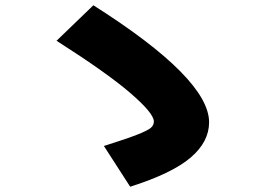

<svg xmlns="http://www.w3.org/2000/svg" viewBox="-20 -730 1040 730"><path d="M565 -268Q565 -299 476.5 -375.5Q388 -452 195 -575L335 -710Q775 -431 775 -265Q775 -191 705 -131Q635 -71 475 -20L375 -175Q461 -202 501.5 -218Q542 -234 553.5 -244Q565 -254 565 -268Z"/></svg>

Font: M PLUS 1p Black
Style: Regular
Weight: 900
Version: Version 1.061